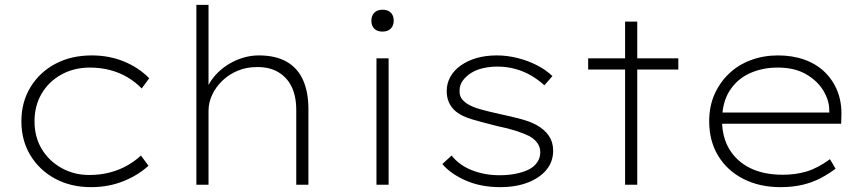

<svg xmlns="http://www.w3.org/2000/svg" viewBox="-20 -760 3552 790"><path d="M355 10Q271 10 206.5 -25Q142 -60 105 -121Q68 -182 68 -261Q68 -340 105.5 -401.5Q143 -463 208 -497.5Q273 -532 358 -532Q429 -532 490 -507Q551 -482 594 -438L563 -396Q538 -422 505.5 -441.5Q473 -461 433.5 -471.5Q394 -482 350 -482Q285 -482 233 -453.5Q181 -425 151.5 -375Q122 -325 122 -261Q122 -196 152 -146.5Q182 -97 233.5 -68.5Q285 -40 347 -40Q393 -40 432.5 -50.5Q472 -61 503.5 -79Q535 -97 560 -120L591 -78Q547 -38 486.5 -14Q426 10 355 10Z M788 0V-740H838V-384L822 -366Q833 -414 867 -451.5Q901 -489 948.5 -510.5Q996 -532 1045 -532Q1114 -532 1159.5 -506Q1205 -480 1227 -430.5Q1249 -381 1249 -311V0H1199V-306Q1199 -364 1180 -403Q1161 -442 1124.5 -463.5Q1088 -485 1036 -484Q994 -484 958 -469Q922 -454 895 -428Q868 -402 853 -370Q838 -338 838 -304V0H813Q807 0 801.5 0Q796 0 788 0Z M1529 0V-520H1579V0ZM1554 -630Q1532 -630 1520 -642Q1508 -654 1508 -675Q1508 -695 1520 -707.5Q1532 -720 1554 -720Q1576 -720 1588 -708Q1600 -696 1600 -675Q1600 -655 1588 -642.5Q1576 -630 1554 -630Z M2038 10Q1959 10 1897 -17Q1835 -44 1800 -85L1838 -120Q1870 -80 1922 -59.5Q1974 -39 2036 -39Q2071 -39 2101.5 -45Q2132 -51 2154.5 -62Q2177 -73 2190 -91.5Q2203 -110 2203 -134Q2203 -174 2158 -200Q2136 -211 2103.5 -221.5Q2071 -232 2027 -241Q1967 -256 1924 -268.5Q1881 -281 1856 -301Q1837 -317 1827.5 -338Q1818 -359 1818 -385Q1818 -417 1833 -444Q1848 -471 1876.5 -491Q1905 -511 1942 -521.5Q1979 -532 2025 -532Q2066 -532 2108.5 -521.5Q2151 -511 2188.5 -492Q2226 -473 2253 -447L2220 -409Q2196 -431 2166.5 -448.5Q2137 -466 2101.5 -476Q2066 -486 2027 -486Q1996 -486 1967.5 -479.5Q1939 -473 1918 -459.5Q1897 -446 1884 -428Q1871 -410 1871 -388Q1870 -369 1878 -356.5Q1886 -344 1901 -334Q1922 -320 1956 -310.5Q1990 -301 2040 -290Q2087 -280 2124 -270Q2161 -260 2187 -246Q2221 -227 2238.5 -201Q2256 -175 2256 -140Q2256 -95 2228.5 -61.5Q2201 -28 2152 -9Q2103 10 2038 10Z M2552 0V-671H2602V0ZM2400 -474V-520H2771V-474Z M3191 10Q3105 10 3038.5 -24Q2972 -58 2935 -119Q2898 -180 2898 -261Q2898 -322 2919.5 -371Q2941 -420 2979 -456.5Q3017 -493 3069 -512.5Q3121 -532 3181 -532Q3241 -532 3290 -514.5Q3339 -497 3373.5 -463.5Q3408 -430 3426 -384Q3444 -338 3442 -282L3441 -251H2938V-297H3414L3393 -283L3392 -307Q3392 -347 3367.5 -387.5Q3343 -428 3296 -455Q3249 -482 3180 -482Q3117 -482 3065 -458.5Q3013 -435 2982 -386.5Q2951 -338 2951 -264Q2951 -196 2981 -146Q3011 -96 3066.5 -68.5Q3122 -41 3201 -41Q3254 -41 3299 -54.5Q3344 -68 3395 -105L3418 -66Q3392 -46 3358.5 -28Q3325 -10 3283.5 0Q3242 10 3191 10Z"/></svg>

Font: Lexend Exa ExtraLight
Style: Regular
Weight: 250
Designer: Bonnie Shaver-Troup, Thomas Jockin
Foundry: Lexend
Version: Version 1.007